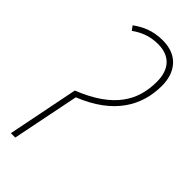

<svg xmlns="http://www.w3.org/2000/svg" viewBox="-236 -763 803 803"><g transform="rotate(45 165.5 -362.0)"><path d="M87 -315 24 0H50L110 -298C271 -362 331 -469 331 -587C331 -663 290 -724 199 -724C137 -724 97 -702 65 -679L79 -660C108 -681 145 -699 196 -699C268 -699 304 -655 304 -584C304 -473 253 -381 87 -315Z"/></g></svg>

Font: Noto Sans Condensed Thin
Style: Italic
Weight: 100
Width: 3
Italic angle: -12°
Designer: Monotype Design Team
Foundry: Monotype Imaging Inc.
Version: Version 2.013